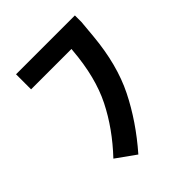

<svg xmlns="http://www.w3.org/2000/svg" viewBox="-168 -660 775 775"><g transform="rotate(-45 219.0 -273.0)"><path d="M388.7 -562.5V-525.4L381.8 -449.2Q368.2 -300.8 314.5 -192.9Q260.7 -85 172.9 15.6L89.8 -43.9Q172.9 -131.8 221.7 -229Q270.5 -326.2 282.2 -466.8L283.2 -476.6H52.7V-562.5Z"/></g></svg>

Font: Sudo
Style: Bold
Weight: 700
Monospace: yes
Designer: Jens Kutilek
Foundry: Jens Kutilek
Version: Version 0.040